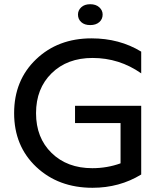

<svg xmlns="http://www.w3.org/2000/svg" viewBox="-20 -880 750 911"><path d="M418 -82Q488 -82 552 -105V-296H336V-378H650V-52Q547 11 419 11Q257 11 152 -88Q47 -187 47 -343Q47 -499 151 -598.5Q255 -698 414 -698Q547 -698 650 -635V-532Q546 -605 419 -605Q299 -605 225 -532.5Q151 -460 151 -343Q151 -226 225 -154Q299 -82 418 -82ZM350 -811Q350 -831 365.5 -845.5Q381 -860 408 -860Q435 -860 451 -845.5Q467 -831 467 -811Q467 -789 451 -775Q435 -761 408 -761Q381 -761 365.5 -775Q350 -789 350 -811Z"/></svg>

Font: Roundo Medium
Style: Regular
Weight: 500
Designer: Namrata Goyal (Gurmukhi), Shiva Nallaperumal (Latin)
Foundry: Indian Type Foundry
Version: Version 1.000;PS 1.0;hotconv 1.0.88;makeotf.lib2.5.647800